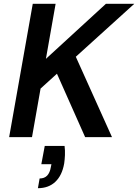

<svg xmlns="http://www.w3.org/2000/svg" viewBox="-20 -720 725 1008"><path d="M28 0 152 -700H272L221 -411L536 -700H685L378 -422L568 0H427L279 -333L193 -255L148 0ZM179 268 188 217Q213 217 227.5 202Q242 187 247 157L250 142H197L215 46H319Q322 70 321 94Q320 118 317 138Q306 201 270.5 234.5Q235 268 179 268Z"/></svg>

Font: DM Sans 11pt SemiBold
Style: Italic
Weight: 600
Italic angle: -10°
Version: Version 4.004;gftools[0.9.30]